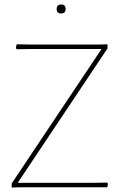

<svg xmlns="http://www.w3.org/2000/svg" viewBox="-20 -836 547 857"><path d="M59.1 -20H390.1L458 -21L461.9 -16.1L459 0H67.9L32.2 1V-17.1L433.1 -617.2H112.8L55.2 -616.2L50.8 -621.1L54.2 -638.2L119.1 -637.2H422.9L460 -638.2V-620.1ZM232.9 -795.9Q232.9 -815.9 252.9 -815.9Q272.9 -815.9 272.9 -795.9Q272.9 -775.9 252.9 -775.9Q232.9 -775.9 232.9 -795.9Z"/></svg>

Font: Datalegreya
Style: Gradient
Weight: 400
Designer: Figs Lab
Foundry: Figs Lab
Version: Version 1.002;PS 001.002;hotconv 1.0.70;makeotf.lib2.5.58329